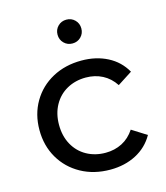

<svg xmlns="http://www.w3.org/2000/svg" viewBox="-112 -829 794 920"><g transform="rotate(-15 285.5 -368.5)"><path d="M42 -265Q42 -343 78 -404.5Q114 -466 177.5 -500.5Q241 -535 322 -535Q394 -535 450.5 -506Q507 -477 538 -422L465 -375Q440 -413 403 -432Q366 -451 321 -451Q269 -451 227.5 -428Q186 -405 162.5 -362.5Q139 -320 139 -265Q139 -209 162.5 -166.5Q186 -124 227.5 -101Q269 -78 321 -78Q366 -78 403 -97Q440 -116 465 -154L538 -108Q507 -53 450.5 -23.5Q394 6 322 6Q241 6 177.5 -29Q114 -64 78 -125.5Q42 -187 42 -265ZM244 -684Q244 -709 261 -726Q278 -743 303 -743Q328 -743 345 -726Q362 -709 362 -684Q362 -659 345 -642Q328 -625 303 -625Q278 -625 261 -642Q244 -659 244 -684Z"/></g></svg>

Font: Idrija
Style: Regular
Weight: 500
Designer: Julieta Ulanovsky
Foundry: Julieta Ulanovsky
Version: Version 7.200